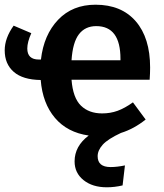

<svg xmlns="http://www.w3.org/2000/svg" viewBox="-20 -564 697 816"><path d="M616 -225H284Q290 -148 324 -115Q358 -82 414 -82Q449 -82 479.5 -93Q510 -104 545 -129L599 -56Q549 -16 494 1Q438 27 416.5 51Q395 75 395 100Q395 146 450 146Q477 146 511 139L501 224Q467 232 434 232Q373 232 335 201.5Q297 171 297 122Q297 57 357 12Q266 -1 213.5 -63Q161 -125 153 -224Q77 -225 38.5 -258.5Q0 -292 0 -350Q0 -402 38 -455L113 -423Q96 -385 96 -358Q96 -311 145 -311H154Q166 -416 227 -480Q288 -544 386 -544Q496 -544 557 -473.5Q618 -403 618 -277Q618 -253 616 -225ZM492 -314Q492 -453 389 -453Q342 -453 315.5 -418.5Q289 -384 284 -308H492Z"/></svg>

Font: Fira Sans Medium
Style: Regular
Weight: 500
Designer: bBox Type GmbH & Carrois Corporate GbR & Edenspiekermann AG
Foundry: bBox Type GmbH & Carrois Corporate GbR & Edenspiekermann AG
Version: Version 4.301